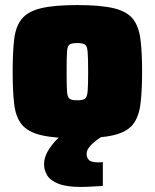

<svg xmlns="http://www.w3.org/2000/svg" viewBox="-20 -538 611 758"><path d="M285 8Q194 8 142 -4.5Q90 -17 66 -46.5Q42 -76 36 -127Q30 -178 30 -255Q30 -332 36 -383Q42 -434 66 -463.5Q90 -493 142 -505.5Q194 -518 285 -518Q377 -518 429 -505.5Q481 -493 504.5 -463.5Q528 -434 534.5 -383Q541 -332 541 -255Q541 -178 534.5 -127Q528 -76 504.5 -46.5Q481 -17 429 -4.5Q377 8 285 8ZM285 -142Q306 -142 315 -148Q324 -154 326 -177.5Q328 -201 328 -255Q328 -309 326 -333Q324 -357 315 -362.5Q306 -368 285 -368Q264 -368 255 -362.5Q246 -357 244.5 -333Q243 -309 243 -255Q243 -201 244.5 -177.5Q246 -154 255 -148Q264 -142 285 -142ZM299 200Q243 200 211 187.5Q179 175 166.5 154.5Q154 134 154 111Q154 80 175 48.5Q196 17 229 -10L385 0Q366 10 344 30Q322 50 322 70Q322 84 331 93.5Q340 103 369 103Q371 103 375 103Q379 103 386 102V196Q369 197 344 198.5Q319 200 299 200Z"/></svg>

Font: Saira Black
Style: Regular
Weight: 900
Designer: Hector Gatti with collaboration of the Omnibus-Type team
Foundry: Omnibus-Type
Version: Version 1.100; ttfautohint (v1.8.3)